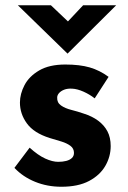

<svg xmlns="http://www.w3.org/2000/svg" viewBox="-20 -703 487 732"><path d="M214 9Q160 9 113.5 -10Q67 -29 35 -63L93 -140Q125 -111 152.5 -98.5Q180 -86 202 -86Q219 -86 232.5 -89.5Q246 -93 254 -100.5Q262 -108 262 -120Q262 -137 248.5 -147Q235 -157 214 -163.5Q193 -170 169 -177Q109 -196 82.5 -232.5Q56 -269 56 -312Q56 -345 73.5 -378.5Q91 -412 129.5 -434.5Q168 -457 229 -457Q284 -457 322 -446Q360 -435 394 -410L341 -328Q322 -343 298.5 -353.5Q275 -364 255 -365Q237 -366 224.5 -361Q212 -356 205 -348Q198 -340 198 -331Q197 -312 212.5 -301Q228 -290 252 -284Q276 -278 299 -270Q331 -260 354 -243Q377 -226 389.5 -202.5Q402 -179 402 -146Q402 -106 381.5 -70.5Q361 -35 319.5 -13Q278 9 214 9ZM174 -683 252 -609 218 -599 297 -683H423L238 -499H237L48 -683Z"/></svg>

Font: Josefin Sans Thin
Style: Bold
Weight: 700
Version: Version 2.000